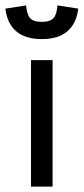

<svg xmlns="http://www.w3.org/2000/svg" viewBox="-39 -692 310 712"><path d="M-19 -660 58 -672Q60 -640 72 -625.5Q84 -611 116 -611Q148 -611 160 -625.5Q172 -640 174 -672L251 -660Q245 -606 211.5 -576.5Q178 -547 116 -547Q54 -547 20.5 -576.5Q-13 -606 -19 -660ZM76 -469H156V0H76Z"/></svg>

Font: Athiti Medium
Style: Regular
Weight: 500
Designer: CadsonDemak Team
Foundry: CadsonDemak
Version: Version 1.032